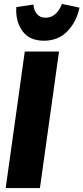

<svg xmlns="http://www.w3.org/2000/svg" viewBox="-20 -956 424 976"><path d="M183 0H9L106 -694H280ZM63 -920 150 -933Q152 -903 168 -884.5Q184 -866 212 -866Q267 -866 295 -936L384 -917Q369 -845 322.5 -797Q276 -749 203 -749Q129 -749 93.5 -799Q58 -849 63 -920Z"/></svg>

Font: Fira Sans Condensed ExtraBold
Style: Italic
Weight: 800
Width: 3
Italic angle: -8°
Designer: bBox Type GmbH & Carrois Corporate GbR & Edenspiekermann AG
Foundry: bBox Type GmbH & Carrois Corporate GbR & Edenspiekermann AG
Version: Version 4.301